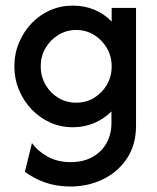

<svg xmlns="http://www.w3.org/2000/svg" viewBox="-20 -445 561 684"><path d="M231.9 219.4Q199.3 219.4 170.1 213.2Q141 206.9 115.3 194.8Q89.6 182.6 68.8 166.7L93.8 64.6Q115.3 94.4 150.7 113.5Q186.1 132.6 231.2 132.6Q276.4 132.6 309 114.6Q341.7 96.5 359.4 64.9Q377.1 33.3 377.1 -8.3V-47.9Q351.4 -22.2 316 -6.9Q280.6 8.3 239.6 8.3Q195.8 8.3 158.3 -8.7Q120.8 -25.7 92.4 -55.6Q63.9 -85.4 47.6 -124.7Q31.2 -163.9 31.2 -208.3Q31.2 -253.5 47.6 -292.7Q63.9 -331.9 92.4 -361.8Q120.8 -391.7 158.3 -408.3Q195.8 -425 239.6 -425Q281.2 -425 316.7 -410.1Q352.1 -395.1 377.8 -368.1V-416.7H464.6V2.8Q464.6 70.8 432.3 119.4Q400 168.1 346.5 193.8Q293.1 219.4 231.9 219.4ZM251.4 -79.2Q286.8 -79.2 315.3 -96.5Q343.8 -113.9 360.8 -143.1Q377.8 -172.2 377.8 -208.3Q377.8 -244.4 360.8 -273.6Q343.8 -302.8 315.3 -320.5Q286.8 -338.2 251.4 -338.2Q216.7 -338.2 187.8 -320.5Q159 -302.8 142 -273.6Q125 -244.4 125 -208.3Q125 -172.9 142 -143.4Q159 -113.9 187.5 -96.5Q216 -79.2 251.4 -79.2Z"/></svg>

Font: Afacad Flux Medium
Style: Regular
Weight: 500
Designer: Kristian Moeller
Foundry: Dicotype
Version: Version 1.100